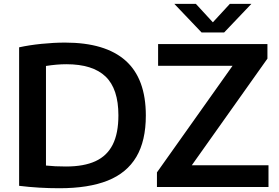

<svg xmlns="http://www.w3.org/2000/svg" viewBox="-20 -968 1444 994"><path d="M79 -6V-723Q131 -734.5 194.8 -741Q258.5 -747.5 317 -747.5Q525 -747.5 630 -654.2Q735 -561 735 -370Q735 -239 685.8 -155.8Q636.5 -72.5 537.5 -33Q438.5 6.5 287.5 6.5Q180.5 6.5 79 -6ZM593 -371Q593 -508 526.5 -571.8Q460 -635.5 323.5 -635.5Q274.5 -635.5 218 -626.5V-111Q262.5 -106 321.5 -106Q414.5 -106 474.2 -133.5Q534 -161 563.5 -219.2Q593 -277.5 593 -371ZM973 -112.5H1370V0H792.5V-75.5L1184 -627.5H798.5V-740H1364.5V-664.5ZM1170 -948H1281.5L1140.5 -800H1023.5L882.5 -948H994L1082 -852.5Z"/></svg>

Font: Encode Sans Semi Expanded SmBd
Style: Regular
Weight: 600
Width: 6
Designer: Multiple Designers
Foundry: Impallari Type
Version: Version 2.000